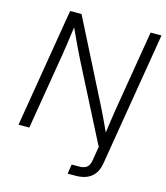

<svg xmlns="http://www.w3.org/2000/svg" viewBox="-133 -829 978 1134"><g transform="rotate(15 356.0 -262.0)"><path d="M388.2 204.1 397.5 146H441.9Q474.6 146 490.2 132.6Q505.9 119.1 510.7 88.4L525.4 0H522.5L285.2 -464.4Q271 -492.2 249.5 -537.6Q228 -583 201.7 -640.1Q193.8 -581.1 187.3 -537.1Q180.7 -493.2 176.3 -464.8L99.1 0H33.2L153.8 -727.5H223.6L477.1 -227.5Q490.2 -202.1 507.8 -164.6Q525.4 -127 543 -88.9Q547.9 -126 553.7 -166.3Q559.6 -206.5 563.5 -230.5L646 -727.5H712.4L591.8 0L576.7 91.3Q557.6 204.1 435.5 204.1Z"/></g></svg>

Font: Inter Display Light
Style: Italic
Weight: 300
Italic angle: -9.39999°
Designer: Rasmus Andersson
Foundry: rsms
Version: Version 4.000;git-a52131595